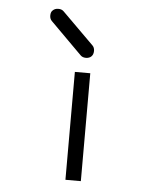

<svg xmlns="http://www.w3.org/2000/svg" viewBox="-50 -762 640 757"><g transform="rotate(5 270.0 -383.5)"><path d="M237 -476H298V-49H237ZM129 -710Q137 -718 151 -718Q164 -718 172 -710L297 -586Q305 -578 305 -565Q305 -551 297 -543Q289 -535 275 -535Q262 -535 254 -543L129 -668Q121 -676 121 -689Q121 -703.5 129 -710Z"/></g></svg>

Font: 3270 Nerd Font Mono
Style: Regular
Weight: 400
Monospace: yes
Version: Version 3.0.1;Nerd Fonts 3.0.0